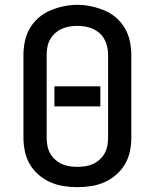

<svg xmlns="http://www.w3.org/2000/svg" viewBox="-20 -766 640 794"><path d="M300 8Q271 8 242.5 3.5Q214 -1 188 -12.5Q162 -24 140 -43Q118 -62 103.5 -86.5Q89 -111 83 -139.5Q77 -168 77 -196V-539Q77 -567 83 -595.5Q89 -624 103.5 -649Q118 -674 140 -693Q162 -712 188.5 -723Q215 -734 243 -740Q271 -746 300 -746Q329 -746 357 -740Q385 -734 411.5 -723Q438 -712 460 -693Q482 -674 496.5 -649Q511 -624 517 -595.5Q523 -567 523 -539V-196Q523 -168 517 -139.5Q511 -111 496.5 -86.5Q482 -62 460 -43Q438 -24 412 -12.5Q386 -1 357.5 3.5Q329 8 300 8ZM300 -76Q317 -76 333.5 -78.5Q350 -81 365 -88Q380 -95 392.5 -106.5Q405 -118 413 -132.5Q421 -147 424 -163.5Q427 -180 427 -196V-539Q427 -555 423.5 -571.5Q420 -588 412 -603Q404 -618 391.5 -629Q379 -640 363.5 -647Q348 -654 331.5 -656.5Q315 -659 298 -659Q282 -659 265.5 -656Q249 -653 234 -646Q219 -639 207 -628Q195 -617 187 -602.5Q179 -588 176 -571.5Q173 -555 173 -539V-196Q173 -180 176 -163.5Q179 -147 187 -132.5Q195 -118 207.5 -106.5Q220 -95 235 -88Q250 -81 266.5 -78.5Q283 -76 300 -76ZM205 -326V-409H395V-326Z"/></svg>

Font: Iosevka Curly Medium Extended
Style: Regular
Weight: 500
Width: 7
Monospace: yes
Designer: Belleve Invis
Foundry: Belleve Invis
Version: Version 11.1.0; ttfautohint (v1.8.3)